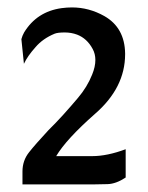

<svg xmlns="http://www.w3.org/2000/svg" viewBox="-20 -707 399 517"><path d="M40.5 -210.4V-245.1Q40.5 -274.9 58.6 -297.4Q74.7 -317.9 110.4 -356.4Q130.9 -376.5 151.1 -398.9Q171.4 -421.4 189.9 -443.4Q214.8 -472.7 228 -505.9Q236.8 -527.3 236.8 -545.4Q236.8 -562 229.5 -575.2Q214.4 -603.5 187.5 -613.8Q171.9 -619.6 154.3 -619.6Q135.3 -619.6 127 -616.2Q95.2 -603 75.7 -580.1Q54.2 -556.2 44.4 -535.2L37.6 -601.6Q40 -610.8 44.9 -619.6Q79.1 -675.8 146 -685.1Q160.2 -687 173.8 -687Q219.7 -687 261.2 -663.6Q315.9 -632.3 316.9 -563V-561Q316.9 -470.7 235.8 -400.4Q158.2 -332 131.3 -286.6H228.5Q268.6 -286.6 318.4 -305.2V-229Q292.5 -211.9 269.8 -211.2Q247.1 -210.4 228.5 -210.4Z"/></svg>

Font: Caudex
Style: Bold
Weight: 700
Version: Version 1.01